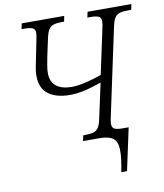

<svg xmlns="http://www.w3.org/2000/svg" viewBox="-98 -793 925 1083"><g transform="rotate(-10 364.5 -252.0)"><path d="M508 210Q525 126 523 80.5Q521 35 496.5 17.5Q472 0 420 0H326L333 -32H346Q373 -32 391 -37Q409 -42 420 -58.5Q431 -75 438 -110L481 -308Q460 -301 430 -291.5Q400 -282 366.5 -275.5Q333 -269 301 -269Q219 -269 174.5 -304Q130 -339 131 -410Q131 -434 136.5 -460.5Q142 -487 146 -507L166 -607Q172 -634 172 -647Q172 -669 156.5 -675.5Q141 -682 108 -682H94L101 -714H344L338 -682H324Q297 -682 279 -677Q261 -672 250 -655.5Q239 -639 232 -605L211 -508Q207 -486 202 -459.5Q197 -433 197 -413Q197 -362 228.5 -337Q260 -312 317 -312Q353 -312 400 -323.5Q447 -335 489 -350L544 -607Q547 -619 548.5 -629.5Q550 -640 550 -647Q550 -669 534.5 -675.5Q519 -682 486 -682H471L478 -714H729L722 -682H702Q675 -682 657 -677Q639 -672 628 -655.5Q617 -639 610 -604L504 -108Q501 -95 499.5 -85Q498 -75 498 -68Q498 -47 511.5 -39.5Q525 -32 560 -32H593L541 210Z"/></g></svg>

Font: Noto Serif SemiCondensed Light
Style: Italic
Weight: 300
Width: 4
Italic angle: -12°
Designer: Monotype Design Team
Foundry: Monotype Imaging Inc.
Version: Version 2.013; ttfautohint (v1.8.4.7-5d5b)